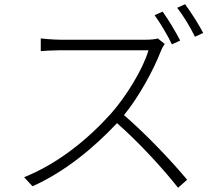

<svg xmlns="http://www.w3.org/2000/svg" viewBox="-20 -858 1040 909"><path d="M833 -666C812 -708 775 -768 750 -803L712 -786C739 -749 775 -688 794 -648ZM727 -676C714 -672 695 -670 669 -670H264C233 -670 179 -675 173 -676V-616C177 -617 232 -620 264 -620H683C657 -530 576 -400 507 -322C399 -201 255 -83 94 -19L134 24C289 -46 424 -158 534 -275C639 -183 755 -56 823 31L866 -7C797 -90 676 -219 567 -313C639 -401 707 -527 742 -617C745 -626 755 -644 760 -650ZM819 -821C848 -784 881 -729 903 -684L942 -702C922 -741 883 -802 856 -838Z"/></svg>

Font: Noto Sans T Chinese Light
Style: Regular
Weight: 300
Designer: Ryoko NISHIZUKA (kana & ideographs); Paul D. Hunt (Latin, Greek & Cyrillic); Wenlong ZHANG (bopomofo); Sandoll Communica
Foundry: Adobe Systems Incorporated
Version: Version 1.000;PS 1;hotconv 1.0.78;makeotf.lib2.5.61930